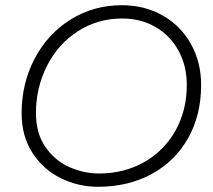

<svg xmlns="http://www.w3.org/2000/svg" viewBox="-20 -726 819 737"><path d="M63 -291Q63 -406 113 -501Q163 -596 251 -651Q339 -706 448 -706Q535 -706 604.5 -666.5Q674 -627 713 -557Q752 -487 752 -400Q752 -284 702 -195.5Q652 -107 562 -58Q472 -9 356 -9Q280 -9 212.5 -42.5Q145 -76 104 -140Q63 -204 63 -291ZM697 -400Q697 -473 665.5 -531Q634 -589 577.5 -622Q521 -655 449 -655Q354 -655 278 -605.5Q202 -556 160 -472.5Q118 -389 118 -292Q118 -214 154.5 -161.5Q191 -109 246.5 -84.5Q302 -60 360 -60Q456 -60 533 -103.5Q610 -147 653.5 -224.5Q697 -302 697 -400Z"/></svg>

Font: Mali Light
Style: Italic
Weight: 300
Italic angle: -10°
Version: Version 1.000; ttfautohint (v1.6)